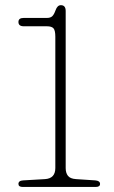

<svg xmlns="http://www.w3.org/2000/svg" viewBox="-20 -740 450 760"><path d="M74 -636Q53 -636 53 -653Q53 -669 73.5 -669H165.5Q179 -669 186.2 -675.2Q193.5 -681.5 200 -699.5Q207 -719.5 221 -719.5Q240 -719.5 240 -696.5V-74.5Q240 -55.5 249 -44Q258 -32.5 281 -31L357 -26Q376 -24.5 376 -12Q376 0 359 0H70Q53 0 53 -12Q53 -25 72 -26L158 -31Q199 -33.5 199 -75V-594.5Q199 -619.5 191.8 -627.8Q184.5 -636 165.5 -636Z"/></svg>

Font: Fraunces 9pt SuperSoft Thin
Style: Regular
Weight: 100
Version: Version 1.000;[b76b70a41]